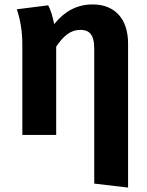

<svg xmlns="http://www.w3.org/2000/svg" viewBox="-20 -610 666 868"><path d="M399 -590C326 -590 270 -557 225 -501C217 -541 208 -567 198 -586L56 -568C71 -523 81 -473 81 -406V0H234V-399C266 -447 299 -475 343 -475C381 -475 406 -457 406 -391V220L559 238V-413C559 -525 499 -590 399 -590Z"/></svg>

Font: Glow Sans TC Normal
Style: Bold
Weight: 700
Designer: Ryoko NISHIZUKA (kana, bopomofo & ideographs); Paul D. Hunt (Latin, Greek & Cyrillic); Sandoll Communications, Soo-young
Version: Version 0.93